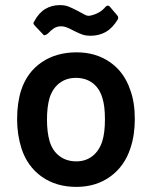

<svg xmlns="http://www.w3.org/2000/svg" viewBox="-20 -724 585 752"><path d="M279 8Q200 8 143.5 -32Q87 -72 64 -143Q47 -197 47 -257Q47 -321 63 -371Q86 -441 143 -480Q200 -519 280 -519Q356 -519 411.5 -480Q467 -441 490 -372Q508 -324 508 -258Q508 -195 491 -144Q468 -73 412 -32.5Q356 8 279 8ZM279 -92Q316 -92 342.5 -113Q369 -134 381 -172Q391 -205 391 -256Q391 -310 381 -340Q370 -378 343 -398.5Q316 -419 277 -419Q240 -419 213 -398.5Q186 -378 174 -340Q164 -305 164 -256Q164 -207 174 -172Q185 -134 212.5 -113Q240 -92 279 -92ZM335 -584Q316 -584 303 -588.5Q290 -593 270 -603Q267 -605 255.5 -610.5Q244 -616 236 -618.5Q228 -621 220 -621Q203 -621 191 -613Q179 -605 168 -593Q163 -588 155 -586Q154 -586 154 -586Q151 -586 148 -590L116 -624Q111 -629 111 -633Q111 -637 114 -640Q132 -674 157.5 -689Q183 -704 214 -704Q234 -704 248 -698.5Q262 -693 285 -681Q304 -671 312 -666.5Q320 -662 327 -662Q331 -662 335 -663Q373 -672 393 -697Q398 -702 402 -702Q407 -702 410 -698L439 -664Q443 -659 443 -654Q443 -652 442 -649Q421 -614 394.5 -599Q368 -584 335 -584Z"/></svg>

Font: LinhAnh SemBd
Style: Regular
Weight: 600
Monospace: yes
Designer: Jeremy Tribby
Foundry: Tribby Type
Version: Version 1.408